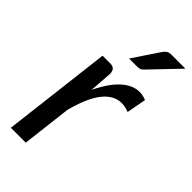

<svg xmlns="http://www.w3.org/2000/svg" viewBox="-228 -784 843 843"><g transform="rotate(45 193.0 -363.0)"><path d="M28 0ZM28 0 89 -508.5H136.5Q168.5 -508.5 168.5 -476L161 -368.5Q181 -410.5 204 -441.2Q227 -472 252.2 -489.5Q277.5 -507 304.2 -510.5Q331 -514 358.5 -502.5L341.5 -411.5Q276.5 -437.5 227.5 -393Q178.5 -348.5 148 -231L120.5 0ZM386.5 -725.5 263 -596.5Q256 -588.5 249 -585.2Q242 -582 232 -582H180L261 -703Q268.5 -714.5 277 -720Q285.5 -725.5 301.5 -725.5Z"/></g></svg>

Font: Lato Medium
Style: Italic
Weight: 500
Italic angle: -7°
Designer: Lukasz Dziedzic
Foundry: tyPoland Lukasz Dziedzic
Version: Version 2.006; 2014-01-15